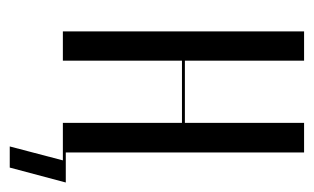

<svg xmlns="http://www.w3.org/2000/svg" viewBox="-145 -390 644 394"><g transform="rotate(90 177.0 -193.0)"><path d="M44.4 -495V0H104.5V-244.4H232.1V0H292.9V-495H232.1V-250.4H104.5V-495ZM323.9 109 354.5 -6H290.9V0H309.1L280.5 109Z"/></g></svg>

Font: Moniqa Black
Style: Regular
Weight: 900
Designer: Rajesh Rajput
Foundry: Rajesh Rajput
Version: Version 1.000